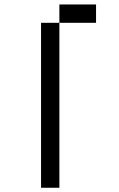

<svg xmlns="http://www.w3.org/2000/svg" viewBox="-20 -937 540 873"><path d="M416.7 -916.7V-833.3H250V-916.7ZM166.7 -83.3V-833.3H250V-83.3Z"/></svg>

Font: GalmuriMono11 Regular
Style: Regular
Weight: 400
Designer: Lee Minseo (quiple)
Version: Version 2.399;hotconv 1.1.1;makeotfexe 2.6.0 DEVELOPMENT